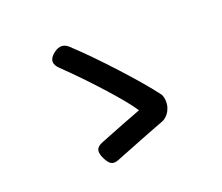

<svg xmlns="http://www.w3.org/2000/svg" viewBox="-98 -772 978 847"><g transform="rotate(-20 391.0 -349.0)"><path d="M290 -71Q278 -78 266 -102Q253 -128 257.5 -144Q262 -160 288 -170Q409 -218 486 -247Q453 -297 372 -386Q296 -470 221 -542Q179 -581 226 -616Q263 -644 295 -614Q374 -540 465 -440.5Q556 -341 603 -278Q609 -269 611 -252Q613 -233 608 -216L606 -211Q601 -195 588.5 -182Q576 -169 564 -165Q502 -142 351 -82Q334 -75 326 -72Q304 -63 290 -71Z"/></g></svg>

Font: GenSenRounded TW M
Style: Regular
Weight: 500
Version: Version 1.501;PS 1;hotconv 16.6.51;makeotf.lib2.5.65220